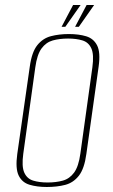

<svg xmlns="http://www.w3.org/2000/svg" viewBox="-20 -735 450 767"><path d="M167 12Q128 12 98 3Q68 -6 54.5 -34Q41 -62 49 -120L99 -469Q107 -527 129 -554.5Q151 -582 183.5 -590.5Q216 -599 255 -599Q295 -599 324.5 -590Q354 -581 368 -553.5Q382 -526 374 -469L325 -120Q317 -61 295 -33Q273 -5 240.5 3.5Q208 12 167 12ZM170 -6Q204 -6 231 -13.5Q258 -21 276 -45.5Q294 -70 301 -121L349 -466Q356 -517 345 -541.5Q334 -566 309.5 -573.5Q285 -581 252 -581Q218 -581 191 -573.5Q164 -566 146 -541.5Q128 -517 121 -466L73 -121Q66 -70 77 -45.5Q88 -21 112.5 -13.5Q137 -6 170 -6ZM226 -628 272 -715H302L241 -628ZM280 -628 326 -715H356L295 -628Z"/></svg>

Font: Alumni Sans SC Thin
Style: Italic
Weight: 100
Italic angle: -8°
Designer: Robert E. Leuschke
Foundry: Robert E. Leuschke
Version: Version 1.016